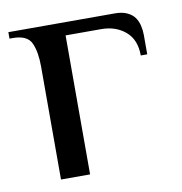

<svg xmlns="http://www.w3.org/2000/svg" viewBox="-61 -527 556 585"><g transform="rotate(-10 217.5 -235.0)"><path d="M82 -350Q82 -395 69.5 -422.5Q57 -450 12 -450H2V-470H332Q354 -470 369 -463Q384 -456 392 -445Q400 -434 403.5 -419.5Q407 -405 407 -390V-330H387Q387 -379 357 -404.5Q327 -430 282 -430H172V0H82Z"/></g></svg>

Font: Philosopher
Style: Regular
Weight: 400
Designer: Jovanny Lemonad
Foundry: Jovanny Lemonad
Version: Version 1.000